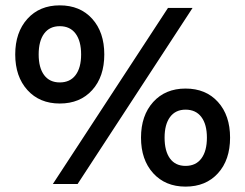

<svg xmlns="http://www.w3.org/2000/svg" viewBox="-20 -690 920 720"><path d="M204.1 -669.9Q280.3 -669.9 325.7 -619.6Q371.1 -569.3 371.1 -485.8Q371.1 -402.3 325.7 -352.1Q280.3 -301.8 204.1 -301.8Q128.4 -301.8 82.8 -352.3Q37.1 -402.8 37.1 -485.8Q37.1 -568.8 82.8 -619.4Q128.4 -669.9 204.1 -669.9ZM178.2 0 609.9 -660.2H702.1L271 0ZM204.1 -591.8Q166 -591.8 145.5 -564Q125 -536.1 125 -485.8Q125 -436 145.5 -408.4Q166 -380.9 204.1 -380.9Q242.7 -380.9 263.4 -408.4Q284.2 -436 284.2 -485.8Q284.2 -536.1 263.4 -564Q242.7 -591.8 204.1 -591.8ZM675.8 -357.9Q752 -357.9 797.4 -307.6Q842.8 -257.3 842.8 -173.8Q842.8 -90.3 797.4 -40.3Q752 9.8 675.8 9.8Q600.1 9.8 554.4 -40.5Q508.8 -90.8 508.8 -173.8Q508.8 -256.8 554.4 -307.4Q600.1 -357.9 675.8 -357.9ZM675.8 -278.8Q638.2 -278.8 617.7 -251.2Q597.2 -223.6 597.2 -173.8Q597.2 -123.5 617.4 -95.7Q637.7 -67.9 675.8 -67.9Q714.4 -67.9 735.1 -95.7Q755.9 -123.5 755.9 -173.8Q755.9 -223.6 735.1 -251.2Q714.4 -278.8 675.8 -278.8Z"/></svg>

Font: Work Sans Medium
Style: Regular
Weight: 500
Designer: Wei Huang
Foundry: Wei Huang
Version: Version 2.012